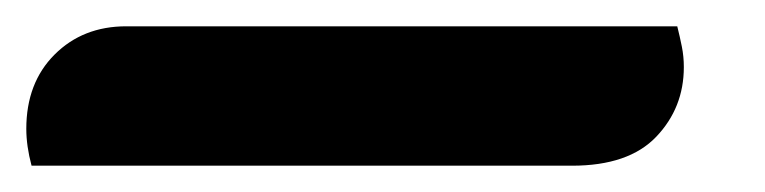

<svg xmlns="http://www.w3.org/2000/svg" viewBox="-58 17 582 146"><path d="M-34 143Q-38 128 -38 115Q-38 80 -16.5 58.5Q5 37 38 37H457Q459 45 460.5 52.5Q462 60 462 68Q462 99 441 121Q420 143 377 143Z"/></svg>

Font: Sansita Swashed Black
Style: Regular
Weight: 900
Designer: Pablo Cosgaya
Foundry: Omnibus-Type
Version: Version 1.003; ttfautohint (v1.8.3)